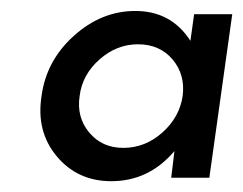

<svg xmlns="http://www.w3.org/2000/svg" viewBox="-20 -776 446 352"><path d="M405.8 -750 363.8 -450.2H293.9L299.8 -499Q252.9 -443.8 184.1 -443.8Q122.1 -443.8 84 -489.5Q45.9 -535.2 56.2 -600.1Q64.9 -665 115.5 -710.4Q166 -755.9 228 -755.9Q293.9 -755.9 329.1 -701.2L335.9 -750ZM206.1 -504.9Q246.1 -504.9 277.6 -533Q309.1 -561 314.9 -600.1Q319.8 -639.2 296.4 -667Q272.9 -694.8 232.9 -694.8Q193.8 -694.8 162.4 -667Q130.9 -639.2 126 -600.1Q120.1 -561 143.6 -533Q167 -504.9 206.1 -504.9Z"/></svg>

Font: Oakes Grotesk
Style: Bold Italic
Weight: 700
Designer: Samuel Oakes
Foundry: Samuel Oakes
Version: Version 1.0 | wf-rip DC20170320